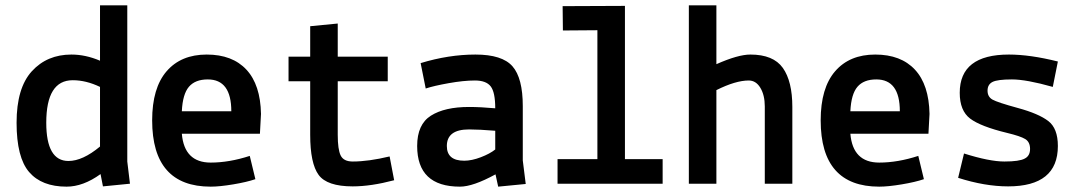

<svg xmlns="http://www.w3.org/2000/svg" viewBox="-20 -687 4040 718"><path d="M456 -667V-83L466 0L365 10L356 -36Q291 11 229 11Q136 11 89 -43.5Q42 -98 42 -228Q42 -358 99 -420.5Q156 -483 247 -483Q300 -483 354 -460V-667ZM236 -85Q289 -85 354 -139V-362Q302 -387 252 -387Q153 -387 153 -228Q153 -85 236 -85Z M956 -261 952 -187H660Q669 -79 768 -79Q837 -79 914 -104L935 -17Q903 -6 852 2.5Q801 11 768 11Q549 11 549 -237Q549 -358 603 -420.5Q657 -483 753 -483Q849 -483 901.5 -426.5Q954 -370 956 -261ZM757 -390Q710 -390 686.5 -362.5Q663 -335 660 -271H845Q845 -390 757 -390Z M1059 -383V-475H1140V-589L1243 -599V-475H1430V-383H1243V-183Q1243 -128 1254 -105.5Q1265 -83 1299 -83Q1358 -83 1437 -102L1454 -13Q1367 10 1299 10Q1203 10 1171.5 -33Q1140 -76 1140 -183V-383Z M1716 -86Q1744 -86 1778 -99Q1812 -112 1832 -128V-198Q1772 -203 1734 -203Q1651 -203 1651 -141Q1651 -86 1716 -86ZM1700 11Q1540 11 1540 -141Q1540 -222 1591.5 -254.5Q1643 -287 1734 -287Q1777 -287 1832 -282Q1832 -342 1815 -364Q1798 -386 1756 -386Q1714 -386 1658 -376Q1602 -366 1572 -356L1553 -451Q1658 -483 1758 -483Q1858 -483 1896.5 -439Q1935 -395 1935 -290V-87L1946 1L1843 11L1833 -35Q1749 11 1700 11Z M2065 0V-92H2214V-574L2085 -573L2084 -664L2317 -665V-92H2458V0Z M2659 -350V0H2556V-667H2659V-447Q2740 -483 2786 -483Q2872 -483 2907.5 -433Q2943 -383 2943 -287V0H2840V-289Q2840 -331 2823.5 -358.5Q2807 -386 2780 -386Q2731 -386 2659 -350Z M3456 -261 3452 -187H3160Q3169 -79 3268 -79Q3337 -79 3414 -104L3435 -17Q3403 -6 3352 2.5Q3301 11 3268 11Q3049 11 3049 -237Q3049 -358 3103 -420.5Q3157 -483 3253 -483Q3349 -483 3401.5 -426.5Q3454 -370 3456 -261ZM3257 -390Q3210 -390 3186.5 -362.5Q3163 -335 3160 -271H3345Q3345 -390 3257 -390Z M3563 -22 3585 -113Q3680 -83 3736 -83Q3792 -83 3812 -94Q3832 -104 3832 -130Q3832 -156 3814 -167Q3796 -178 3746 -190Q3647 -214 3608 -243.5Q3569 -273 3569 -340Q3569 -483 3753 -483Q3832 -483 3936 -457L3917 -362Q3818 -390 3764 -390Q3710 -390 3691.5 -380.5Q3673 -371 3673 -348Q3673 -325 3691.5 -314.5Q3710 -304 3787 -283Q3864 -262 3900 -234.5Q3936 -207 3936 -141Q3936 10 3750 10Q3663 10 3563 -22Z"/></svg>

Font: Lekton
Style: Bold
Weight: 700
Designer: Paolo Mazzetti, Luciano Perondi, Raffaele Flato, Elena Papassissa, Emilio Macchia, Michela Povoleri, Tobias Seemiller, R
Version: Version 34.000